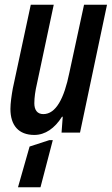

<svg xmlns="http://www.w3.org/2000/svg" viewBox="-20 -560 472 811"><path d="M125 10C171 10 211 -18 242 -67H245L240 0H318L432 -540H335L273 -253C251 -144 216 -78 163 -78C137 -78 125 -96 125 -124C125 -148 129 -176 136 -206L207 -540H110L34 -186C29 -158 24 -124 24 -100C24 -30 59 10 125 10ZM56 231H151L203 32H188L105 59Z"/></svg>

Font: Noto Sans UI Condensed Medium
Style: Italic
Weight: 500
Width: 3
Italic angle: -12°
Designer: Monotype Design Team
Foundry: Monotype Imaging Inc.
Version: Version 1.901